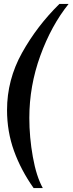

<svg xmlns="http://www.w3.org/2000/svg" viewBox="-20 -731 371 982"><path d="M16 -168Q16 -323 92.5 -460.5Q169 -598 284 -711H331Q242 -600 186 -445.5Q130 -291 130 -128Q130 -29 148 71.5Q166 172 199 231H152Q87 139 51.5 40.5Q16 -58 16 -168Z"/></svg>

Font: Unna Medium
Style: Italic
Weight: 500
Italic angle: -8.05°
Designer: Jorge de Buen Unna
Foundry: Omnibus-Type
Version: Version 2.008